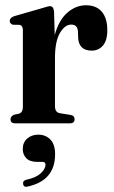

<svg xmlns="http://www.w3.org/2000/svg" viewBox="-20 -469 433 730"><path d="M185.5 -424.5 188 -335.5Q203.5 -392.5 236 -420.8Q268.5 -449 307 -449Q346 -449 367 -424.5Q388 -400 388 -354.5Q388 -314.5 371.2 -295.5Q354.5 -276.5 329 -276.5Q278 -276.5 277 -329L276.5 -345.5Q276.5 -375.5 251 -375.5Q226.5 -375.5 207.8 -343.5Q189 -311.5 189 -247.5V-65.5Q189 -41.5 208 -38.5L248.5 -32Q263.5 -29.5 263.5 -15.5Q263.5 0 245.5 0H37.5Q20 0 20 -15.5Q20 -26 32.5 -32.5L52.5 -37Q67 -41.5 67 -63V-354Q67 -371 55.5 -374.5L28.5 -375Q17 -379.5 17 -389.5Q17 -401.5 34 -407.5L143.5 -439Q162.5 -445.5 170.5 -445.5Q183.5 -445.5 185.5 -424.5ZM121.5 146.5Q93.5 146.5 80 132.5Q66.5 118.5 66.5 97.5Q66.5 73 83.2 58Q100 43 125.5 43Q154 43 171.8 61.8Q189.5 80.5 189.5 117.5Q189.5 217 86.5 240Q71 244.5 68 231.5Q65.5 218.5 79.5 214.5Q116.5 207 134.8 190Q153 173 153 157.5Q153 146.5 142 146.5Z"/></svg>

Font: Fraunces 144pt S050 SemiBold
Style: Regular
Weight: 600
Version: Version 1.000; ttfautohint (v1.8.3)